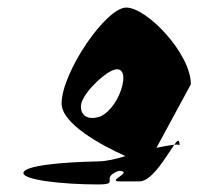

<svg xmlns="http://www.w3.org/2000/svg" viewBox="-20 -732 591 508"><path d="M42 -274C42 -256 144 -244 239 -244C301 -244 242 -260 294 -280C337 -278 258 -252 298 -252H349C383 -252 422 -322 441 -349C430 -348 414 -345 394 -341L485 -509C485 -590 369 -712 314 -712C260 -712 143 -540 143 -458C143 -405 247 -348 312 -319C286 -311 260 -305 239 -305C144 -303 42 -294 42 -274ZM194 -449C193 -479 248 -532 274 -544C299 -557 312 -542 304 -507C296 -472 272 -436 246 -424C218 -414 195 -422 194 -449ZM441 -349C450 -350 455 -349 455 -347C455 -365 450 -362 441 -349Z"/></svg>

Font: Ampere
Style: SuCnd
Weight: 400
Version: Version 1